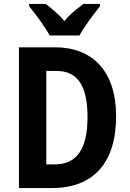

<svg xmlns="http://www.w3.org/2000/svg" viewBox="-20 -954 659 974"><path d="M232 -774H383C406 -816 455 -883 487 -922V-934H403C375 -911 337 -886 307 -847C277 -883 238 -914 212 -934H128V-922C160 -883 211 -814 232 -774ZM569 -365C569 -593 449 -714 259 -714H76V0H243C455 0 569 -129 569 -365ZM424 -360C424 -200 371 -120 257 -120H215V-594H267C371 -594 424 -523 424 -360Z"/></svg>

Font: Noto Sans Sinhala Condensed
Style: Bold
Weight: 700
Width: 3
Designer: Jelle Bosma - Monotype Design Team
Foundry: Monotype Imaging Inc.
Version: Version 2.006